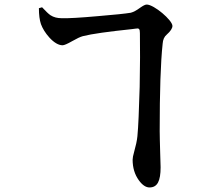

<svg xmlns="http://www.w3.org/2000/svg" viewBox="-20 -785 970 844"><path d="M637 39C672 39 686 11 686 -50C686 -64 685 -87 684 -118C683 -157 682 -187 682 -209C682 -382 686 -510 695 -593C696 -610 702 -624 713 -633C730 -648 738 -661 738 -671C738 -696 657 -765 625 -765C618 -765 609 -760 596 -751C580 -739 566 -732 555 -729C531 -725 483 -720 410 -714C332 -707 279 -704 251 -705C232 -705 216 -709 202 -718C193 -724 181 -736 165 -753L151 -749C151 -720 154 -697 160 -679C167 -660 179 -640 197 -620C218 -597 238 -586 255 -586C262 -586 276 -592 297 -604C318 -616 333 -623 344 -626C383 -636 455 -646 560 -657C567 -658 572 -659 575 -659C591 -662 595 -659 595 -639C596 -577 596 -498 594 -403C591 -299 588 -227 584 -186C582 -166 577 -144 570 -119C565 -102 563 -90 563 -83C563 -48 572 -18 590 7C605 28 621 39 637 39Z"/></svg>

Font: AllPunType Bold
Style: Regular
Weight: 700
Version: 1.0